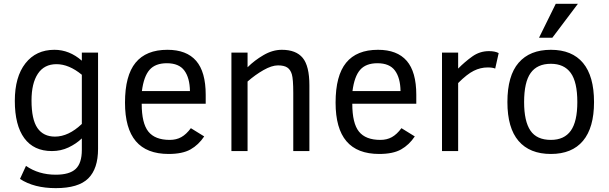

<svg xmlns="http://www.w3.org/2000/svg" viewBox="-20 -786 3168 999"><path d="M490.2 -11.2Q490.2 91.8 439.2 142.3Q388.2 192.9 270 192.9Q157.2 192.9 84 145L115.2 77.1Q181.2 123 270 123Q341.8 123 373.8 93Q405.8 63 405.8 -5.9V-65.9Q377 -38.1 336.9 -19Q296.9 0 250 0Q155.8 0 106.4 -67.1Q57.1 -134.3 57.1 -261.2Q57.1 -386.2 112.3 -456.5Q167.5 -526.9 263.2 -526.9Q340.8 -526.9 405.8 -470.2V-512.2H490.2ZM405.8 -397Q338.9 -452.1 273.9 -452.1Q210 -452.1 177 -402.3Q144 -352.5 144 -263.2Q144 -164.6 174.8 -119.9Q205.6 -75.2 266.1 -75.2Q336.4 -75.2 405.8 -141.1Z M717.3 -246.1Q717.3 -144.5 752 -101.3Q786.6 -58.1 863.3 -58.1Q897.5 -58.1 923.3 -72.5Q949.2 -86.9 973.1 -119.1L1042.5 -76.2Q1013.2 -32.2 971.2 -8.5Q929.2 15.1 857.4 15.1Q743.2 15.1 686.8 -51.3Q630.4 -117.7 630.4 -252Q630.4 -392.6 685.3 -459.7Q740.2 -526.9 851.1 -526.9Q950.7 -526.9 1000.5 -469.5Q1050.3 -412.1 1050.3 -293V-246.1ZM968.3 -312Q967.3 -380.9 939.2 -418.9Q911.1 -457 848.1 -457Q788.1 -457 758.1 -422.6Q728 -388.2 718.3 -312Z M1505.9 0V-301.8Q1505.9 -375 1498.5 -399.4Q1491.2 -423.8 1474.6 -434.8Q1458 -445.8 1426.3 -445.8Q1394 -445.8 1351.1 -421.4Q1308.1 -397 1268.1 -361.8V0H1184.1V-512.2H1268.1V-436Q1303.7 -471.7 1351.1 -499.3Q1398.4 -526.9 1446.3 -526.9Q1520.5 -526.9 1555.2 -484.6Q1589.8 -442.4 1589.8 -341.8V0Z M1813 -246.1Q1813 -144.5 1847.7 -101.3Q1882.3 -58.1 1959 -58.1Q1993.2 -58.1 2019 -72.5Q2044.9 -86.9 2068.8 -119.1L2138.2 -76.2Q2108.9 -32.2 2066.9 -8.5Q2024.9 15.1 1953.1 15.1Q1838.9 15.1 1782.5 -51.3Q1726.1 -117.7 1726.1 -252Q1726.1 -392.6 1781 -459.7Q1835.9 -526.9 1946.8 -526.9Q2046.4 -526.9 2096.2 -469.5Q2146 -412.1 2146 -293V-246.1ZM2064 -312Q2063 -380.9 2034.9 -418.9Q2006.8 -457 1943.8 -457Q1883.8 -457 1853.8 -422.6Q1823.7 -388.2 1814 -312Z M2556.6 -429.2Q2543 -435.1 2517.6 -435.1Q2480 -435.1 2445.1 -417.7Q2410.2 -400.4 2363.8 -354V0H2279.8V-512.2H2363.8V-429.2Q2398.9 -464.8 2437.7 -492.4Q2476.6 -520 2523.9 -520Q2555.7 -520 2574.7 -509.8Z M3070.8 -254.9Q3070.8 -121.6 3013.4 -53.2Q2956.1 15.1 2846.2 15.1Q2736.3 15.1 2678.2 -52.5Q2620.1 -120.1 2620.1 -254.9Q2620.1 -392.1 2678.5 -459.5Q2736.8 -526.9 2846.2 -526.9Q2956.5 -526.9 3013.7 -458.3Q3070.8 -389.6 3070.8 -254.9ZM2983.9 -254.9Q2983.9 -359.4 2949.5 -406.7Q2915 -454.1 2846.2 -454.1Q2775.4 -454.1 2741.2 -406.5Q2707 -358.9 2707 -254.9Q2707 -154.8 2740 -106.4Q2772.9 -58.1 2846.2 -58.1Q2916 -58.1 2950 -106Q2983.9 -153.8 2983.9 -254.9ZM2854 -589.8H2784.7L2871.6 -766.1H2986.8Z"/></svg>

Font: ClearSansRegular
Style: Regular
Weight: 400
Foundry: Intel Corporation
Version: Version 1.00